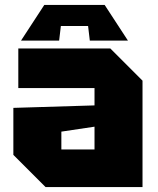

<svg xmlns="http://www.w3.org/2000/svg" viewBox="-20 -756 640 776"><path d="M34 -130V-320L362 -330V-400H54V-560H426L556 -430V0H164ZM228 -224V-152H362V-244ZM219 -592H65L159 -736H403L497 -592H343L336 -651H226Z"/></svg>

Font: Tektur ExtraBold
Style: Regular
Weight: 800
Designer: Adam Jagosz
Foundry: Adam Jagosz
Version: Version 1.005;gftools[0.9.30]